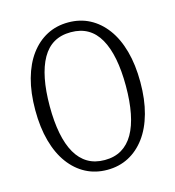

<svg xmlns="http://www.w3.org/2000/svg" viewBox="-101 -737 761 833"><g transform="rotate(-15 280.0 -320.0)"><path d="M280 11Q227 11 184 -11.5Q141 -34 109.5 -76.5Q78 -119 61 -180.5Q44 -242 44 -320Q44 -398 61 -459.5Q78 -521 109.5 -563.5Q141 -606 184 -628.5Q227 -651 280 -651Q333 -651 376 -628.5Q419 -606 450.5 -563.5Q482 -521 499 -459.5Q516 -398 516 -320Q516 -242 499 -180.5Q482 -119 450.5 -76.5Q419 -34 376 -11.5Q333 11 280 11ZM280 -33Q324 -33 356 -52Q388 -71 409 -107.5Q430 -144 440.5 -197.5Q451 -251 451 -320Q451 -389 440.5 -442.5Q430 -496 409 -533Q388 -570 356 -588.5Q324 -607 280 -607Q236 -607 204 -588.5Q172 -570 151 -533Q130 -496 119.5 -442.5Q109 -389 109 -320Q109 -251 119.5 -197.5Q130 -144 151 -107.5Q172 -71 204 -52Q236 -33 280 -33Z"/></g></svg>

Font: Roboto Serif ExtraLight
Style: Regular
Weight: 250
Version: Version 1.007